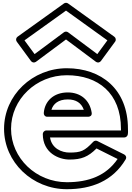

<svg xmlns="http://www.w3.org/2000/svg" viewBox="-20 -1306 945 1373"><path d="M155.1 -1017.4 452 -1230.2 747.9 -1017.4 675.8 -919.1 467 -1075C458 -1081.7 445.5 -1081.3 437.1 -1075.1L227.3 -919.1ZM105.4 -1043.3C94 -1035.1 91.9 -1019.1 99.8 -1008.2L201.8 -869.2C210.1 -858 226 -855.9 236.9 -863.9L452 -1023.8L666 -864C677.3 -855.6 693.2 -858.3 701.2 -869.2L803.2 -1008.2C811.5 -1019.5 808.6 -1035.4 797.6 -1043.3L466.6 -1281.3C459 -1286.8 446.5 -1287.8 437.4 -1281.3ZM845.2 -373H311C295.9 -373 286 -358.7 286 -348C286 -211.4 401.6 -165 477 -165C561.3 -165 610.5 -184.2 670.2 -244.4L821 -169.1C738.7 -49.2 614.3 -3 458 -3C238 -3 59 -175.7 59 -385C59 -595.3 238 -768 458 -768C680.8 -768 845 -640.9 845 -384C845 -380.6 845.1 -375.5 845.2 -373ZM869 -323C880 -323 890.8 -331 893.4 -342.6C896.8 -358 895 -374 895 -384C895 -669.1 703.2 -818 458 -818C212 -818 9 -624.7 9 -385C9 -146.3 212 47 458 47C634.3 47 786 -11.1 878.5 -166.2C887.2 -180.8 879.6 -195.7 868.2 -201.4L676.2 -297.4C666.9 -302 654.4 -300.2 646.8 -292.1C584.3 -225.8 558.5 -215 477 -215C421.5 -215 350 -243.8 337.8 -323ZM318 -471H611C620.8 -471 639.1 -476.8 635.7 -499.7C621.9 -592.7 553.6 -645 465 -645C361.5 -645 299 -580.6 293.1 -497.8C292.2 -485 301.1 -471 318 -471ZM347.8 -521C360.6 -563 396.3 -595 465 -595C523.1 -595 561.9 -570.1 579.3 -521Z"/></svg>

Font: Poland Can Into
Style: BigWritingsOLn
Weight: 700
Foundry: Cannot Into Space Fonts
Version: Version 0.92